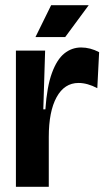

<svg xmlns="http://www.w3.org/2000/svg" viewBox="-20 -716 412 736"><path d="M41 0V-266V-522H153L146 -297H154Q160 -384 179 -436Q198 -488 226.5 -511Q255 -534 291 -534Q326 -534 360 -516L353 -378Q315 -398 281 -398Q227 -398 197 -343.5Q167 -289 167 -191V0ZM230 -574H116L176 -696H320Z"/></svg>

Font: Bricolage Grotesque 48pt SemiBold
Style: Regular
Weight: 600
Designer: Mathieu Triay
Foundry: Atelier Triay
Version: Version 1.000; ttfautohint (v1.8.4.7-5d5b);gftools[0.9.32]